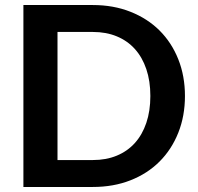

<svg xmlns="http://www.w3.org/2000/svg" viewBox="-20 -743 788 763"><path d="M715 -361.5Q715 -282 688.5 -215.5Q662 -149 614 -101Q566 -53 498.5 -26.5Q431 0 349 0H73V-723H349Q431 -723 498.5 -696.2Q566 -669.5 614 -621.8Q662 -574 688.5 -507.5Q715 -441 715 -361.5ZM577.5 -361.5Q577.5 -421 561.5 -468.2Q545.5 -515.5 516 -548.2Q486.5 -581 444.2 -598.5Q402 -616 349 -616H208.5V-107H349Q402 -107 444.2 -124.5Q486.5 -142 516 -174.8Q545.5 -207.5 561.5 -254.8Q577.5 -302 577.5 -361.5Z"/></svg>

Font: Lato TR
Style: Bold
Weight: 700
Designer: Lukasz Dziedzic
Foundry: tyPoland Lukasz Dziedzic
Version: Version 1.104 2013